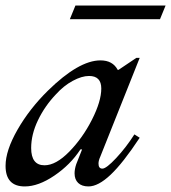

<svg xmlns="http://www.w3.org/2000/svg" viewBox="-29 -662 615 690"><path d="M-9 -66Q-9 -121 34 -196Q77 -271 143 -336Q254 -445 332 -445Q376 -445 394 -411H397L461 -454H473L331 -98Q325 -85 325 -74Q325 -56 339 -56Q353 -56 388.5 -94Q424 -132 454 -179L473 -167Q413 -76 368.5 -34Q324 8 289 8Q265 8 252 -4.5Q239 -17 239 -39Q239 -54 245 -72L266 -125H260Q224 -70 166.5 -31Q109 8 60 8Q-9 8 -9 -66ZM335 -344Q335 -389 291 -389Q265 -389 232.5 -371.5Q200 -354 172 -323Q132 -281 107.5 -230Q83 -179 83 -130Q83 -68 131 -68Q172 -68 220 -117Q268 -166 301.5 -232Q335 -298 335 -344ZM242 -642H566L546 -593H222Z"/></svg>

Font: Ibarra Real Nova
Style: Italic
Weight: 400
Italic angle: -22°
Designer: Jose Maria Ribagorda & Octavio Pardo
Foundry: Octavio Pardo
Version: Version 1.014